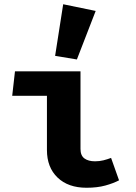

<svg xmlns="http://www.w3.org/2000/svg" viewBox="-20 -867 640 904"><path d="M201 -416H37.5L50.5 -531H359V-166Q359 -134.5 377.5 -121Q396 -107.5 427.5 -107.5Q448 -107.5 467 -112.2Q486 -117 503 -123.5L540.5 -18Q514 -4 476 6.5Q438 17 387.5 17Q301 17 251 -31Q201 -79 201 -160.5ZM277.5 -847 430.5 -815.5 342 -587 239.5 -604Z"/></svg>

Font: Fira Code Light
Style: Bold
Weight: 700
Monospace: yes
Version: Version 5.002